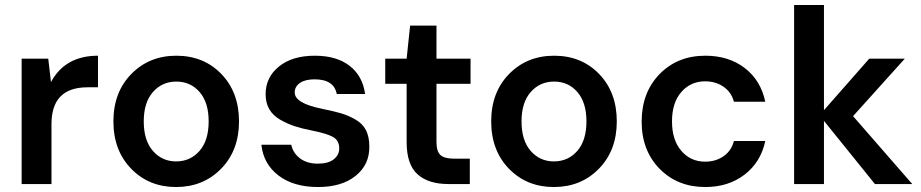

<svg xmlns="http://www.w3.org/2000/svg" viewBox="-20 -740 3702 772"><path d="M67 0V-504H174L185 -410Q242 -516 374 -516V-389H332Q187 -389 187 -241V0Z M689 -516Q799 -516 870 -442.5Q941 -369 941 -252Q941 -135 869 -61.5Q797 12 688 12Q579 12 507.5 -61.5Q436 -135 436 -252Q436 -369 508 -442.5Q580 -516 689 -516ZM688 -91Q745 -91 782 -133Q819 -175 819 -252Q819 -328 782.5 -370Q746 -412 689 -412Q632 -412 595 -370Q558 -328 558 -252Q558 -175 595 -133Q632 -91 688 -91Z M1259 12Q1160 12 1099.5 -34.5Q1039 -81 1031 -158H1151Q1158 -125 1186 -103.5Q1214 -82 1258 -82Q1300 -82 1322 -99.5Q1344 -117 1344 -143Q1344 -175 1319.5 -189Q1295 -203 1235 -215Q1194 -223 1165 -232.5Q1136 -242 1107 -258.5Q1078 -275 1063 -300.5Q1048 -326 1048 -361Q1048 -429 1101.5 -472.5Q1155 -516 1246 -516Q1333 -516 1385.5 -475.5Q1438 -435 1448 -362H1334Q1323 -421 1245 -421Q1207 -421 1186 -406.5Q1165 -392 1165 -368Q1165 -325 1273 -303Q1322 -293 1351 -284.5Q1380 -276 1409 -259.5Q1438 -243 1451.5 -216.5Q1465 -190 1465 -151Q1466 -78 1410 -33Q1354 12 1259 12Z M1783 0Q1702 0 1658.5 -39.5Q1615 -79 1615 -169V-403H1529V-504H1615L1629 -637H1735V-504H1872V-403H1735V-169Q1735 -131 1751 -116.5Q1767 -102 1807 -102H1869V0Z M2208 -516Q2318 -516 2389 -442.5Q2460 -369 2460 -252Q2460 -135 2388 -61.5Q2316 12 2207 12Q2098 12 2026.5 -61.5Q1955 -135 1955 -252Q1955 -369 2027 -442.5Q2099 -516 2208 -516ZM2207 -91Q2264 -91 2301 -133Q2338 -175 2338 -252Q2338 -328 2301.5 -370Q2265 -412 2208 -412Q2151 -412 2114 -370Q2077 -328 2077 -252Q2077 -175 2114 -133Q2151 -91 2207 -91Z M2816 12Q2704 12 2632 -61.5Q2560 -135 2560 -251Q2560 -368 2632 -442Q2704 -516 2816 -516Q2910 -516 2974.5 -466.5Q3039 -417 3057 -331H2931Q2921 -369 2889.5 -391Q2858 -413 2815 -413Q2757 -413 2719.5 -370Q2682 -327 2682 -252Q2682 -177 2719.5 -133.5Q2757 -90 2815 -90Q2858 -90 2889.5 -112Q2921 -134 2931 -173H3057Q3039 -88 2974 -38Q2909 12 2816 12Z M3498 0 3293 -254V0H3173V-720H3293V-297L3475 -504H3618L3410 -273L3648 0Z"/></svg>

Font: AWOL-DM SemiBold
Style: Regular
Weight: 600
Designer: Colophon Foundry, Jonny Pinhorn, Mikhail Sharanda
Foundry: Colophon Foundry
Version: Version 1.000;Glyphs 3.2.3 (3260)